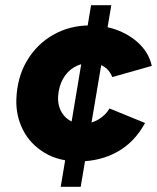

<svg xmlns="http://www.w3.org/2000/svg" viewBox="-20 -720 605 740"><path d="M214 0 331 -700H409L291 0ZM283 -98Q207 -98 152 -131Q97 -164 69 -218.5Q41 -273 43 -337Q46 -422 84 -486Q122 -550 185.5 -586Q249 -622 326 -622Q387 -622 437 -602Q487 -582 521 -547Q555 -512 565 -466L413 -423Q402 -450 380.5 -463.5Q359 -477 326 -477Q293 -477 266 -461Q239 -445 223 -416.5Q207 -388 204 -350Q202 -321 212.5 -297Q223 -273 245 -258Q267 -243 299 -243Q332 -243 360 -260Q388 -277 402 -302L539 -246Q499 -172 432.5 -135Q366 -98 283 -98Z"/></svg>

Font: Figtree Light ExtraBold
Style: Italic
Weight: 800
Italic angle: -9.5°
Version: Version 2.001;gftools[0.9.30]